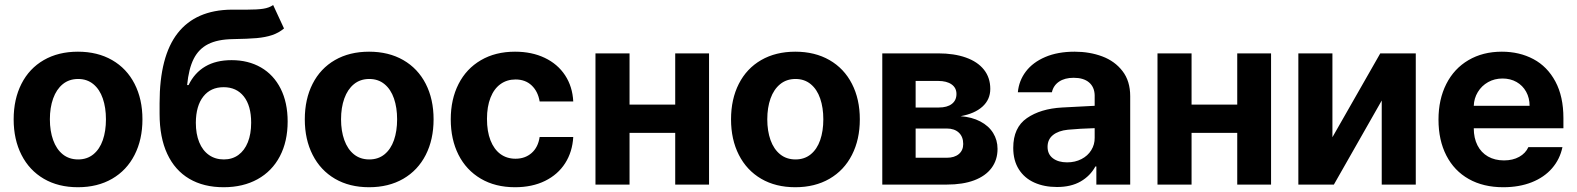

<svg xmlns="http://www.w3.org/2000/svg" viewBox="-20 -746 6373 776"><path d="M35.2 -263.7Q35.2 -345.2 66.7 -407.2Q98.1 -469.2 157 -503.2Q215.8 -537.1 294.9 -537.1Q374 -537.1 433.1 -503.2Q492.2 -469.2 523.9 -407.2Q555.7 -345.2 555.7 -263.7Q555.7 -182.1 523.9 -119.9Q492.2 -57.6 433.1 -23.4Q374 10.7 294.9 10.7Q215.8 10.7 157.2 -23.4Q98.6 -57.6 66.9 -119.9Q35.2 -182.1 35.2 -263.7ZM408.2 -263.7Q408.2 -311 395.5 -347.9Q382.8 -384.8 357.4 -405.8Q332 -426.8 295.9 -426.8Q259.3 -426.8 233.6 -405.8Q208 -384.8 194.8 -347.9Q181.6 -311 181.6 -263.7Q181.6 -216.8 194.8 -179.9Q208 -143.1 233.6 -122.3Q259.3 -101.6 295.9 -101.6Q332 -101.6 357.4 -122.3Q382.8 -143.1 395.5 -179.7Q408.2 -216.3 408.2 -263.7Z M920.9 -587.9Q859.4 -586.9 821.3 -567.6Q783.2 -548.3 762.9 -508.3Q742.7 -468.3 736.3 -402.3H742.2Q766.1 -451.7 809.6 -477.3Q853 -502.9 916 -502.9Q983.4 -502.9 1034.7 -473.4Q1085.9 -443.8 1114.3 -387.7Q1142.6 -331.5 1142.6 -254.9Q1142.6 -174.3 1111.1 -114.3Q1079.6 -54.2 1021 -21.7Q962.4 10.7 883.8 10.7Q803.2 10.7 745.1 -23.4Q687 -57.6 656 -124Q625 -190.4 625 -286.1V-329.1Q625 -518.6 698.2 -612.1Q771.5 -705.6 916 -707H938.5H979.5Q1020 -707 1043.9 -710.7Q1067.9 -714.4 1084 -725.6L1127.9 -630.9Q1106 -612.8 1079.3 -604Q1052.7 -595.2 1017.6 -592Q982.4 -588.9 920.9 -587.9ZM995.1 -250Q995.1 -318.4 965.6 -356Q936 -393.6 883.8 -393.6Q831.5 -393.6 801.8 -356Q772 -318.4 771.5 -250Q771.5 -204.6 785.2 -171.1Q798.8 -137.7 824.5 -119.6Q850.1 -101.6 884.8 -101.6Q918.5 -101.6 943.4 -119.6Q968.3 -137.7 981.7 -171.1Q995.1 -204.6 995.1 -250Z M1211.9 -263.7Q1211.9 -345.2 1243.4 -407.2Q1274.9 -469.2 1333.7 -503.2Q1392.6 -537.1 1471.7 -537.1Q1550.8 -537.1 1609.9 -503.2Q1668.9 -469.2 1700.7 -407.2Q1732.4 -345.2 1732.4 -263.7Q1732.4 -182.1 1700.7 -119.9Q1668.9 -57.6 1609.9 -23.4Q1550.8 10.7 1471.7 10.7Q1392.6 10.7 1334 -23.4Q1275.4 -57.6 1243.7 -119.9Q1211.9 -182.1 1211.9 -263.7ZM1585 -263.7Q1585 -311 1572.3 -347.9Q1559.6 -384.8 1534.2 -405.8Q1508.8 -426.8 1472.7 -426.8Q1436 -426.8 1410.4 -405.8Q1384.8 -384.8 1371.6 -347.9Q1358.4 -311 1358.4 -263.7Q1358.4 -216.8 1371.6 -179.9Q1384.8 -143.1 1410.4 -122.3Q1436 -101.6 1472.7 -101.6Q1508.8 -101.6 1534.2 -122.3Q1559.6 -143.1 1572.3 -179.7Q1585 -216.3 1585 -263.7Z M1801.8 -263.7Q1801.8 -344.7 1833.3 -406.5Q1864.7 -468.3 1923.6 -502.7Q1982.4 -537.1 2061.5 -537.1Q2129.4 -537.1 2181.6 -512.2Q2233.9 -487.3 2263.9 -441.7Q2293.9 -396 2296.9 -335.9H2161.1Q2154.3 -376.5 2128.9 -400.6Q2103.5 -424.8 2063.5 -424.8Q2028.8 -424.8 2002.7 -406Q1976.6 -387.2 1962.4 -351.1Q1948.2 -314.9 1948.2 -265.6Q1948.2 -214.8 1962.4 -178.7Q1976.6 -142.6 2002.4 -123.5Q2028.3 -104.5 2063.5 -104.5Q2102.1 -104.5 2128.4 -127.4Q2154.8 -150.4 2161.1 -192.4H2296.9Q2293.5 -132.3 2264.2 -86.4Q2234.9 -40.5 2182.9 -14.9Q2130.9 10.7 2061.5 10.7Q1981.9 10.7 1923.1 -23.9Q1864.3 -58.6 1833 -120.6Q1801.8 -182.6 1801.8 -263.7Z M2524.4 -323.2H2709V-530.3H2845.7V0H2709V-209H2524.4V0H2386.7V-530.3H2524.4Z M2934.6 -263.7Q2934.6 -345.2 2966.1 -407.2Q2997.6 -469.2 3056.4 -503.2Q3115.2 -537.1 3194.3 -537.1Q3273.4 -537.1 3332.5 -503.2Q3391.6 -469.2 3423.3 -407.2Q3455.1 -345.2 3455.1 -263.7Q3455.1 -182.1 3423.3 -119.9Q3391.6 -57.6 3332.5 -23.4Q3273.4 10.7 3194.3 10.7Q3115.2 10.7 3056.6 -23.4Q2998 -57.6 2966.3 -119.9Q2934.6 -182.1 2934.6 -263.7ZM3307.6 -263.7Q3307.6 -311 3294.9 -347.9Q3282.2 -384.8 3256.8 -405.8Q3231.4 -426.8 3195.3 -426.8Q3158.7 -426.8 3133.1 -405.8Q3107.4 -384.8 3094.2 -347.9Q3081.1 -311 3081.1 -263.7Q3081.1 -216.8 3094.2 -179.9Q3107.4 -143.1 3133.1 -122.3Q3158.7 -101.6 3195.3 -101.6Q3231.4 -101.6 3256.8 -122.3Q3282.2 -143.1 3294.9 -179.7Q3307.6 -216.3 3307.6 -263.7Z M3545.9 -530.3H3771.5Q3836.4 -530.3 3883.8 -513.4Q3931.2 -496.6 3956.8 -464.4Q3982.4 -432.1 3982.4 -386.7Q3982.4 -343.8 3950.9 -315.2Q3919.4 -286.6 3862.3 -276.4Q3908.2 -272.9 3942.1 -255.1Q3976.1 -237.3 3993.9 -208.5Q4011.7 -179.7 4011.7 -144.5Q4011.7 -99.6 3987.5 -67.1Q3963.4 -34.7 3917.5 -17.3Q3871.6 0 3806.6 0H3545.9ZM3873 -164.1Q3873 -193.4 3855.2 -210Q3837.4 -226.6 3806.6 -226.6H3680.7V-108.4H3806.6Q3837.4 -108.4 3855.2 -123.3Q3873 -138.2 3873 -164.1ZM3845.7 -366.2Q3845.7 -391.1 3825.9 -405Q3806.2 -418.9 3771.5 -418.9H3680.7V-311.5H3774.4Q3808.1 -311.5 3826.9 -325.9Q3845.7 -340.3 3845.7 -366.2Z M4272.5 -311.5Q4326.2 -314.9 4404.3 -318.4V-361.3Q4403.3 -394.5 4381.3 -413.1Q4359.4 -431.6 4319.3 -431.6Q4283.2 -431.6 4260.3 -416Q4237.3 -400.4 4231.4 -373H4093.8Q4098.1 -419.9 4126.2 -457Q4154.3 -494.1 4204.6 -515.6Q4254.9 -537.1 4323.2 -537.1Q4383.8 -537.1 4434.8 -518.1Q4485.8 -499 4516.8 -458.7Q4547.9 -418.5 4547.9 -357.4V0H4411.1V-73.2H4407.2Q4386.2 -34.7 4347.4 -12.5Q4308.6 9.8 4252 9.8Q4200.2 9.8 4160.4 -8.1Q4120.6 -25.9 4097.9 -61.5Q4075.2 -97.2 4075.2 -148.4Q4075.2 -230.5 4130.4 -268.6Q4185.5 -306.6 4272.5 -311.5ZM4293 -89.8Q4325.2 -89.8 4350.8 -103Q4376.5 -116.2 4390.6 -139.2Q4404.8 -162.1 4404.3 -189.5V-228Q4381.3 -227.5 4347.7 -225.6Q4314 -223.6 4295.9 -221.7Q4257.8 -217.8 4235.8 -200.2Q4213.9 -182.6 4213.9 -152.3Q4213.9 -122.6 4235.6 -106.2Q4257.3 -89.8 4293 -89.8Z M4795.9 -323.2H4980.5V-530.3H5117.2V0H4980.5V-209H4795.9V0H4658.2V-530.3H4795.9Z M5558.6 -530.3H5702.1V0H5564.5V-339.8L5371.1 0H5227.5V-530.3H5365.2V-191.4Z M5793.9 -262.7Q5793.9 -344.2 5825.4 -406.5Q5856.9 -468.8 5915 -502.9Q5973.1 -537.1 6049.8 -537.1Q6121.1 -537.1 6177.5 -507.1Q6233.9 -477.1 6266.4 -416.5Q6298.8 -356 6298.8 -268.6V-227.5H5936.5Q5936.5 -188 5951.4 -158.7Q5966.3 -129.4 5993.9 -113.5Q6021.5 -97.7 6058.6 -97.7Q6094.2 -97.7 6120.1 -112.1Q6146 -126.5 6157.2 -151.4H6294.9Q6284.7 -102.5 6252.9 -65.9Q6221.2 -29.3 6170.7 -9.3Q6120.1 10.7 6055.7 10.7Q5975.1 10.7 5916.3 -22.5Q5857.4 -55.7 5825.7 -117.4Q5793.9 -179.2 5793.9 -262.7ZM6162.1 -318.4Q6162.1 -350.1 6148.2 -375.2Q6134.3 -400.4 6109.4 -414.6Q6084.5 -428.7 6052.7 -428.7Q6020.5 -428.7 5994.4 -414.1Q5968.3 -399.4 5952.9 -374Q5937.5 -348.6 5936.5 -318.4Z"/></svg>

Font: Pretendard GOV
Style: Bold
Weight: 700
Designer: Base glyphs from Inter by Rasmus Andersson; Hangeul glyphs from Noto Sans CJK(Source Han Sans) by Jang Soo-young and Kan
Foundry: Kil Hyung-jin
Version: Version 1.309